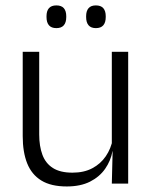

<svg xmlns="http://www.w3.org/2000/svg" viewBox="-20 -679 565 710"><path d="M125 -487.5V-181.5Q125 -138.5 136.8 -106.8Q148.5 -75 175.5 -57.8Q202.5 -40.5 248 -40.5Q290.5 -40.5 321.2 -56.8Q352 -73 371.2 -101.2Q390.5 -129.5 397 -164.5L409.5 -120H396Q389.5 -84.5 368.8 -54.8Q348 -25 312.8 -7.2Q277.5 10.5 227 10.5Q168.5 10.5 132.8 -11.5Q97 -33.5 80.5 -75Q64 -116.5 64 -175.5V-487.5ZM454 -487.5V0H393.5L396.5 -120.5L393.5 -123.5V-487.5ZM188.5 -575Q170 -575 161 -585.5Q152 -596 152 -616V-619Q152 -638.5 161 -648.8Q170 -659 188.5 -659Q207 -659 216 -648.8Q225 -638.5 225 -619V-616Q225 -596 216 -585.5Q207 -575 188.5 -575ZM334.5 -575Q316.5 -575 307.5 -585.5Q298.5 -596 298.5 -616V-619Q298.5 -638.5 307.5 -648.8Q316.5 -659 334.5 -659Q353 -659 362 -648.8Q371 -638.5 371 -619V-616Q371 -596 362 -585.5Q353 -575 334.5 -575Z"/></svg>

Font: Anek Telugu Medium Light
Style: Regular
Weight: 300
Version: Version 1.003